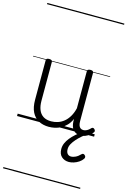

<svg xmlns="http://www.w3.org/2000/svg" viewBox="-193 -1032 1032 1555"><g transform="rotate(15 323.0 -255.0)"><path d="M270 18Q222 18 185 -1.5Q148 -21 127.5 -61.5Q107 -102 107 -166V-496Q107 -505 113 -509.5Q119 -514 132 -514Q146 -514 152.5 -509.5Q159 -505 159 -496V-171Q159 -127 171.5 -95.5Q184 -64 210 -47Q236 -30 277 -30Q306 -30 333 -39Q360 -48 383 -66.5Q406 -85 424 -115Q442 -145 452 -186V-496Q452 -506 458.5 -510.5Q465 -515 479 -515Q492 -515 498 -510.5Q504 -506 504 -496V-93Q504 -73 508.5 -58.5Q513 -44 523 -36.5Q533 -29 547 -29Q557 -29 567 -32.5Q577 -36 587 -43Q597 -50 607 -61Q613 -67 620 -66.5Q627 -66 633 -59Q638 -54 639.5 -47Q641 -40 636 -34Q625 -19 609 -7Q593 5 575 12Q557 19 537 19Q517 19 502 13Q487 7 476 -5Q465 -17 459 -35Q453 -53 452 -76V-97Q437 -63 415.5 -41Q394 -19 370 -6Q346 7 320.5 12.5Q295 18 270 18ZM501 251Q464 251 439.5 229Q415 207 415 164Q415 139 425 116Q435 93 453 70.5Q471 48 495.5 26.5Q520 5 549 -16H594V-11Q570 7 547.5 26.5Q525 46 506.5 67Q488 88 476.5 109Q465 130 465 152Q465 178 476.5 191Q488 204 508 204Q523 204 543.5 194.5Q564 185 584 164Q590 158 597 157.5Q604 157 610 163Q618 169 619 177.5Q620 186 615 193Q603 211 583.5 224Q564 237 542 244Q520 251 501 251ZM0 428H646V438H0ZM0 -20H646V0H0ZM0 -505H646V-500H0ZM0 -948H646V-938H0Z"/></g></svg>

Font: Playwrite US Modern Guides
Style: Regular
Weight: 400
Designer: Veronika Burian, José Scaglione
Foundry: TypeTogether
Version: Version 1.003